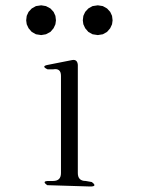

<svg xmlns="http://www.w3.org/2000/svg" viewBox="-20 -716 540 712"><path d="M155.3 -29.3Q132.8 -44.9 161.1 -44.9H176.8Q206.1 -44.9 206.1 -74.2V-434.6Q206.1 -463.9 177.7 -459H156.2Q130.9 -470.7 158.2 -475.6L247.1 -493.2Q266.6 -497.1 268.6 -475.6V-74.2Q268.6 -44.9 297.9 -44.9L320.3 -41Q342.8 -24.4 314.5 -24.4ZM97.7 -597.7 85.9 -611.3 79.1 -626 77.1 -640.6 79.1 -657.2 85.9 -671.9 97.7 -684.6 113.3 -693.4 132.8 -696.3 150.4 -693.4 167 -684.6 178.7 -671.9 185.5 -657.2 187.5 -640.6 185.5 -626 178.7 -611.3 167 -597.7 150.4 -588.9 132.8 -585.9 113.3 -588.9ZM307.6 -597.7 295.9 -611.3 289.1 -626 287.1 -640.6 289.1 -657.2 295.9 -671.9 307.6 -684.6 323.2 -693.4 342.8 -696.3 361.3 -693.4 377 -684.6 388.7 -671.9 395.5 -657.2 397.5 -640.6 395.5 -626 388.7 -611.3 377 -597.7 361.3 -588.9 342.8 -585.9 323.2 -588.9Z"/></svg>

Font: B2 Hana
Style: Regular
Weight: 500
Version: 2020-08-05; (max)